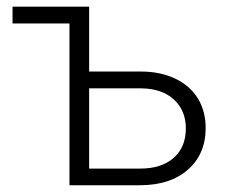

<svg xmlns="http://www.w3.org/2000/svg" viewBox="-20 -548 670 568"><path d="M17.1 -528.3H243.7V-336.4H396Q454.6 -336.4 498.8 -315.2Q543 -293.9 565.7 -256.3Q588.4 -218.8 588.4 -168.9Q588.4 -92.3 535.9 -46.1Q483.4 0 394 0H185.5V-478.5H17.1ZM243.7 -286.6V-49.3H395Q458 -49.3 493.9 -81.1Q529.8 -112.8 529.8 -168Q529.8 -220.7 494.9 -253.2Q460 -285.6 399.4 -286.6Z"/></svg>

Font: SteelSelectRoboto
Style: Regular
Weight: 300
Designer: Google
Version: Version 2.137; 2017